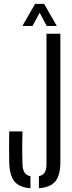

<svg xmlns="http://www.w3.org/2000/svg" viewBox="-20 -976 378 1002"><path d="M139 6.3Q79.3 1.7 54.5 -30.4Q29.6 -62.5 28.2 -129.8Q27.3 -170.9 27.3 -209.9Q27.3 -249 28.2 -290.1H97.3Q96.4 -263.3 96.1 -233.7Q95.9 -204.1 96.1 -174.7Q96.4 -145.2 97.3 -118.5Q98.3 -91.2 107.8 -76Q117.4 -60.8 139 -56.2ZM183.1 6.3V-56.7Q203.8 -60.9 213.2 -76.1Q222.6 -91.2 222.6 -118.5V-800H295.1V-129.8Q295.1 -62.4 269.5 -30.3Q243.9 1.7 183.1 6.3ZM97 -840.6 163.1 -955.8H210.2L276.3 -840.6H223.6L187.1 -909.7L149.7 -840.6Z"/></svg>

Font: Big Shoulders Stencil Display SC Thin
Style: Regular
Weight: 100
Designer: Patric King
Foundry: XO Type Co
Version: Version 2.001